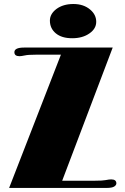

<svg xmlns="http://www.w3.org/2000/svg" viewBox="-20 -925 617 945"><path d="M527.3 -42Q552.7 -42 552.7 -22.5Q552.7 -13.7 542 -6.8Q531.2 0 503.9 0H24.9L279.8 -655.8H155.3Q118.2 -655.8 103 -652.3Q84 -648.4 76.2 -648.4Q50.8 -648.4 50.8 -668Q50.8 -690.9 98.6 -690.9H534.7L286.1 -35.6H448.7Q485.4 -35.6 500 -38.6Q517.1 -42 527.3 -42ZM225.6 -823.7Q225.6 -856.4 257.8 -880.9Q291 -905.3 341.3 -905.3Q392.1 -905.3 424.8 -877Q453.6 -852.1 453.6 -817.9Q453.6 -783.7 420.4 -760.7Q386.7 -736.8 335.2 -736.8Q283.7 -736.8 254.6 -761Q225.6 -785.2 225.6 -823.7Z"/></svg>

Font: Limelight
Style: Regular
Weight: 400
Designer: Nicole Fally
Foundry: Nicole Fally
Version: Version 1.002